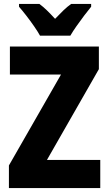

<svg xmlns="http://www.w3.org/2000/svg" viewBox="-20 -949 549 969"><path d="M486 0H25V-114L288 -573H30V-714H479V-600L217 -142H486ZM182 -769Q171 -789 152 -816.5Q133 -844 112 -871Q91 -898 76 -915V-929H179Q198 -915 217 -896.5Q236 -878 258 -854Q281 -878 300 -896.5Q319 -915 339 -929H440V-915Q425 -897 405 -870.5Q385 -844 366 -817Q347 -790 335 -769Z"/></svg>

Font: Noto Sans Bengali Condensed ExtraBold
Style: Regular
Weight: 800
Width: 3
Designer: Joana Ranito - Universal Thirst; Jelle Bosma - Monotype Design Team
Foundry: Universal Thirst ehf.
Version: Version 3.000; ttfautohint (v1.8.4.7-5d5b)